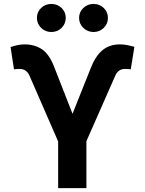

<svg xmlns="http://www.w3.org/2000/svg" viewBox="-20 -965 744 985"><path d="M278.3 0V-239.3L130.9 -577.6Q123.5 -593.8 111.3 -602.5Q99.1 -611.3 81.5 -611.3Q74.7 -611.3 64.5 -610.6Q54.2 -609.9 51.8 -609.4L34.2 -723.6Q50.3 -729 68.1 -733.2Q85.9 -737.3 106.9 -737.3Q157.2 -737.3 195.3 -712.2Q233.4 -687 259.3 -618.2L352.1 -381.3L444.8 -613.8Q468.8 -676.3 504.9 -706.8Q541 -737.3 595.2 -737.3Q614.7 -737.3 633.8 -733.4Q652.8 -729.5 669.4 -724.6L650.9 -609.4Q648.4 -609.9 638.2 -610.6Q627.9 -611.3 621.6 -611.3Q603 -611.3 590.6 -602.1Q578.1 -592.8 571.8 -577.6L423.3 -240.7V0ZM460 -800.8Q429.2 -800.8 407.5 -822Q385.7 -843.3 385.7 -873Q385.7 -903.3 407.5 -924.1Q429.2 -944.8 460 -944.8Q490.7 -944.8 512.2 -924.1Q533.7 -903.3 533.7 -873Q533.7 -843.3 512.2 -822Q490.7 -800.8 460 -800.8ZM243.7 -800.8Q212.4 -800.8 190.9 -822Q169.4 -843.3 169.4 -873Q169.4 -903.3 190.9 -924.1Q212.4 -944.8 243.7 -944.8Q274.4 -944.8 295.9 -924.1Q317.4 -903.3 317.4 -873Q317.4 -843.3 295.9 -822Q274.4 -800.8 243.7 -800.8Z"/></svg>

Font: Inter 17pt
Style: Bold
Weight: 700
Version: Version 4.001;git-66647c0bb